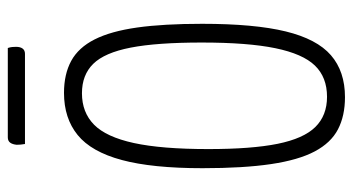

<svg xmlns="http://www.w3.org/2000/svg" viewBox="-226 -668 904 492"><g transform="rotate(-90 226.0 -422.0)"><path d="M223 10Q175 10 140.5 -8Q106 -26 84 -67.5Q62 -109 51.5 -179.5Q41 -250 41 -355Q41 -484 62 -562Q83 -640 126 -675Q169 -710 234 -710Q282 -710 316 -691.5Q350 -673 371 -631.5Q392 -590 401.5 -522.5Q411 -455 411 -356Q411 -222 391.5 -142Q372 -62 330.5 -26Q289 10 223 10ZM224 -36Q274 -36 304 -67Q334 -98 348.5 -168.5Q363 -239 363 -357Q363 -472 350 -539Q337 -606 308.5 -635Q280 -664 233 -664Q184 -664 152.5 -633Q121 -602 105.5 -531Q90 -460 90 -340Q90 -229 103.5 -162.5Q117 -96 146.5 -66Q176 -36 224 -36ZM103 -810Q102 -816 101.5 -821Q101 -826 101 -831Q102 -842 106.5 -848Q111 -854 120 -854H349Q351 -848 351.5 -843Q352 -838 352 -833Q352 -822 347.5 -816Q343 -810 334 -810Z"/></g></svg>

Font: Yanone Kaffeesatz ExtraLight Light
Style: Regular
Weight: 300
Version: Version 2.003